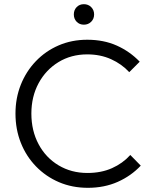

<svg xmlns="http://www.w3.org/2000/svg" viewBox="-20 -888 733 918"><path d="M400 10Q325 10 262 -17Q199 -44 152 -92.5Q105 -141 79.5 -205.5Q54 -270 54 -345Q54 -419 79.5 -483Q105 -547 151.5 -595.5Q198 -644 260.5 -671Q323 -698 397 -698Q476 -698 538.5 -670Q601 -642 648 -593L598 -543Q562 -582 511 -605Q460 -628 397 -628Q320 -628 259.5 -591Q199 -554 164.5 -490Q130 -426 130 -345Q130 -263 164.5 -198.5Q199 -134 260 -97.5Q321 -61 398 -61Q464 -61 515.5 -84Q567 -107 603 -147L653 -96Q607 -47 543 -18.5Q479 10 400 10ZM381 -770Q360 -770 346.5 -784Q333 -798 333 -819Q333 -840 346.5 -854Q360 -868 381 -868Q402 -868 416 -854Q430 -840 430 -819Q430 -798 416 -784Q402 -770 381 -770Z"/></svg>

Font: Outfit Light
Style: Regular
Weight: 300
Designer: Rodrigo Fuenzalida
Foundry: fragTYPE
Version: Version 1.100; ttfautohint (v1.8.4.7-5d5b)